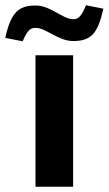

<svg xmlns="http://www.w3.org/2000/svg" viewBox="-93 -710 413 730"><path d="M42 -500V0H185V-500ZM-73 -566 -7 -553C12 -596 22 -604 43 -604C82 -604 128 -554 185 -554C254 -554 279 -583 300 -677L234 -690C216 -647 205 -637 186 -637C144 -637 101 -689 43 -689C-21 -689 -51 -665 -73 -566Z"/></svg>

Font: LT Wave Bold
Style: Regular
Weight: 700
Designer: Daniel Lyons
Version: Version 2.5 (Glyphs App)